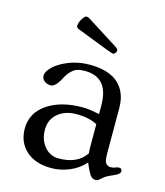

<svg xmlns="http://www.w3.org/2000/svg" viewBox="-102 -735 709 826"><g transform="rotate(15 252.0 -322.5)"><path d="M162.1 -596.2Q152.8 -600.6 152.8 -607.9Q152.8 -615.2 156 -624.3Q159.2 -633.3 164.1 -640.6Q174.8 -656.7 180.7 -656.7Q188.5 -656.7 194.8 -652.8L332.5 -565.4Q346.7 -556.6 346.7 -550Q346.7 -543.5 342 -537.8Q337.4 -532.2 333 -532.2Q326.7 -532.2 298.3 -543.5ZM484.4 -65.4Q498.5 -65.4 498.5 -52.7Q498.5 -39.6 470.2 -27.8Q441.9 -16.1 430.7 -6.6Q419.4 2.9 414.1 7.6Q408.7 12.2 401.1 12.2Q393.6 12.2 387.9 9.5Q382.3 6.8 377 0Q367.2 -12.2 350.6 -52.2Q322.8 -20.5 283 -4.2Q243.2 12.2 204.1 12.2Q165 12.2 137 2.2Q108.9 -7.8 89.4 -25.9Q49.3 -63 49.3 -123Q49.3 -193.8 111.8 -235.4Q171.9 -275.4 267.1 -275.4Q295.4 -275.4 341.8 -265.6V-303.7Q341.8 -429.2 235.8 -429.2Q204.1 -429.2 189 -418.9Q166 -402.3 153.6 -377.4Q141.1 -352.5 129.9 -341.8Q118.7 -331.1 108.6 -331.1Q98.6 -331.1 92.3 -333.5Q85.9 -335.9 80.6 -339.8Q68.4 -349.6 68.4 -363.8Q68.4 -377.9 83 -395.3Q97.7 -412.6 122.1 -426.8Q179.7 -460.4 248.5 -460.4Q370.6 -460.4 406.2 -380.9Q419.4 -352.5 419.4 -311.5V-116.7Q419.4 -79.1 425.3 -70.8Q434.1 -57.6 447.3 -57.6Q460.4 -57.6 468.8 -61.5Q477.1 -65.4 484.4 -65.4ZM341.8 -220.2Q306.6 -240.2 248.5 -240.2Q199.2 -240.2 166.7 -213.4Q134.3 -186.5 134.3 -141.1Q134.3 -96.2 159.2 -66.4Q184.1 -36.1 223.1 -36.1Q306.6 -36.1 343.3 -90.8Q341.8 -104.5 341.8 -121.1Z"/></g></svg>

Font: Ovo
Style: Regular
Weight: 400
Designer: Nicole Fally
Foundry: Sorkin Type Co.
Version: Version 1.001